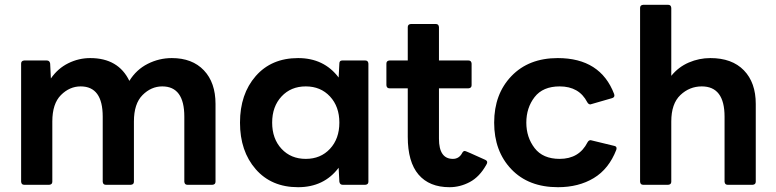

<svg xmlns="http://www.w3.org/2000/svg" viewBox="-20 -770 3233 800"><path d="M865 0H761Q749 0 748 -13V-284Q748 -410 656 -410Q610 -410 574 -374Q538 -338 538 -264V-13Q538 -1 525 0H421Q409 0 408 -13V-284Q408 -410 316 -410Q270 -410 234 -374Q198 -338 198 -264V-13Q198 -1 185 0H81Q69 0 68 -13V-505Q68 -517 81 -518H175Q187 -518 189 -505L192 -443Q221 -485 264.5 -506.5Q308 -528 356 -528Q473 -528 519 -433Q548 -480 595.5 -504Q643 -528 696 -528Q781 -528 829.5 -477Q878 -426 878 -337V-13Q878 -1 865 0Z M1222 10Q1111 10 1045.5 -65Q980 -140 980 -259Q980 -378 1045.5 -453Q1111 -528 1222 -528Q1330 -528 1391 -447L1394 -505Q1394 -518 1406 -518H1502Q1514 -518 1515 -505V-13Q1515 -1 1502 0H1408Q1396 0 1394 -13L1391 -71Q1330 10 1222 10ZM1254 -108Q1316 -108 1355 -150Q1394 -192 1394 -259Q1394 -326 1355 -368Q1316 -410 1254 -410Q1192 -410 1153 -368Q1114 -326 1114 -259Q1114 -192 1153 -150Q1192 -108 1254 -108Z M1853 10Q1769 10 1724 -42.5Q1679 -95 1679 -200V-402H1603Q1591 -402 1590 -415V-505Q1590 -517 1603 -518H1679V-657Q1679 -669 1692 -670H1796Q1808 -670 1809 -657V-518H1932Q1944 -518 1945 -505V-415Q1945 -403 1932 -402H1809V-192Q1809 -108 1867 -108Q1893 -108 1906 -133Q1910 -141 1917 -141Q1921 -141 2002 -104Q2010 -100 2010 -94Q2010 -89 2006 -83Q1978 -33 1937.5 -11.5Q1897 10 1853 10Z M2305 10Q2182 10 2110.5 -65Q2039 -140 2039 -259Q2039 -378 2111 -453Q2183 -528 2304 -528Q2482 -528 2539 -378L2540 -372Q2540 -364 2530 -361L2440 -335Q2432 -335 2427 -344Q2393 -410 2312 -410Q2242 -410 2207.5 -365.5Q2173 -321 2173 -259Q2173 -198 2207.5 -153Q2242 -108 2312 -108Q2393 -108 2428 -177Q2433 -186 2441 -186L2540 -162Q2549 -160 2549 -152L2548 -146Q2517 -66 2454 -28Q2391 10 2305 10Z M3116 0H3012Q3000 0 2999 -13V-284Q2999 -410 2904 -410Q2853 -410 2815 -374Q2777 -338 2777 -264V-13Q2777 -1 2764 0H2660Q2648 0 2647 -13V-737Q2647 -749 2660 -750H2764Q2776 -750 2777 -737V-454Q2807 -491 2850 -509.5Q2893 -528 2940 -528Q3030 -528 3079.5 -477Q3129 -426 3129 -337V-13Q3129 -1 3116 0Z"/></svg>

Font: YamahaIndonesia935. App
Style: Bold
Weight: 700
Designer: Dalton Maag Ltd
Foundry: Dalton Maag Ltd
Version: Version 1.002; January 01, 2024; Regular/Italic